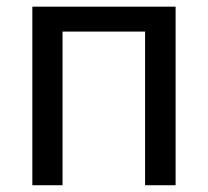

<svg xmlns="http://www.w3.org/2000/svg" viewBox="-20 -548 614 568"><path d="M499.5 -528.3H75.7V0H165V-454.6H409.2V0H499.5Z"/></svg>

Font: Bert Sans
Style: Regular
Weight: 400
Designer: Christian Robertson (Google), Cristiano Sobral
Foundry: Google, Cristiano Sobral
Version: Version 3.101